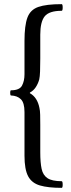

<svg xmlns="http://www.w3.org/2000/svg" viewBox="-20 -749 344 925"><path d="M277 156Q212 156 172.5 144.5Q133 133 115.5 100Q98 67 98 1V-209Q98 -254 80.5 -271Q63 -288 33 -289Q29 -289 29 -302Q29 -314 33 -314Q74 -314 86 -336.5Q98 -359 98 -391V-552Q98 -626 112 -664Q126 -702 164.5 -715.5Q203 -729 277 -729Q282 -729 282 -713Q282 -697 277 -697Q217 -697 195.5 -670.5Q174 -644 174 -582V-467Q174 -430 173 -404.5Q172 -379 169 -366Q163 -345 152 -328.5Q141 -312 124 -303V-300Q160 -280 170 -229Q173 -217 173.5 -195.5Q174 -174 174 -147V-15Q174 34 180.5 64.5Q187 95 209 109.5Q231 124 277 124Q282 124 282 141Q282 156 277 156Z"/></svg>

Font: Junicode Two Beta Condensed Medium
Style: Regular
Weight: 500
Width: 3
Designer: Peter S. Baker
Foundry: Briery Creek Software
Version: Version 1.053; ttfautohint (v1.8.4)